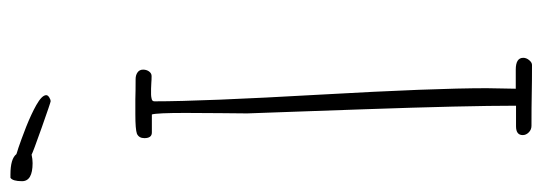

<svg xmlns="http://www.w3.org/2000/svg" viewBox="-354 -680 1029 364"><g transform="rotate(-90 160.0 -498.5)"><path d="M149.4 -916.5Q152.8 -916.5 157 -919.2Q161.1 -921.9 161.1 -924.8Q161.1 -933.1 142.1 -943.8Q125.5 -953.1 101.1 -962.9Q74.7 -973.1 61.5 -977.5Q56.6 -979 53.5 -980Q50.3 -981 49.3 -981.4Q40.5 -992.7 10.7 -992.7H4.4Q-2 -988.3 -2 -970.7Q-2 -950.7 32.2 -950.7Q40 -950.7 48.3 -952.6Q52.2 -950.2 99.9 -933.3Q147.5 -916.5 149.4 -916.5ZM85.4 -21.5Q85.4 -15.1 90.6 -10Q95.7 -4.9 103 -4.9Q140.1 -4.9 163.6 -4.4Q186.5 -3.9 218.3 -3.9Q223.1 -3.9 227.5 -9.3Q231.9 -14.6 231.9 -20.5Q231.9 -34.7 209.5 -34.7H173.3Q173.3 -49.3 173.8 -62Q174.3 -74.7 174.3 -89.8Q174.3 -190.4 162.1 -405.3Q149.4 -628.4 149.4 -719.7Q149.4 -722.2 150.9 -723.6Q151.9 -724.6 155.5 -725.3Q159.2 -726.1 162.6 -726.1H173.3Q179.2 -726.1 184.6 -725.6Q189.9 -725.1 197.3 -725.1Q202.6 -725.1 206.1 -730Q209.5 -734.9 209.5 -741.2Q209.5 -748 204.3 -751.7Q199.2 -755.4 191.4 -755.4Q168 -755.4 153.3 -755.9H125Q96.2 -755.9 87.9 -752.9Q79.6 -749 79.6 -738.8Q79.6 -724.6 90.3 -724.6H124.5Q127.4 -715.3 127.4 -661.1Q127.4 -623 127 -594.7L126.5 -543.9L129.9 -448.7L134.3 -323.7Q141.1 -129.9 141.1 -34.2H102.1Q85.4 -34.2 85.4 -21.5Z"/></g></svg>

Font: Amatica SC
Style: Regular
Weight: 400
Version: Version 2.000